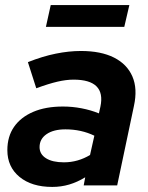

<svg xmlns="http://www.w3.org/2000/svg" viewBox="-20 -731 585 757"><path d="M186 6Q105 6 57 -33.5Q9 -73 9 -139Q9 -193 35.5 -231Q62 -269 111 -290Q160 -311 228 -311Q265 -311 301.5 -304Q338 -297 370 -284L376 -311Q387 -364 360.5 -390.5Q334 -417 270 -417Q241 -417 206.5 -409Q172 -401 123 -383L90 -486Q148 -509 200 -519.5Q252 -530 299 -530Q378 -530 429.5 -504Q481 -478 502 -429.5Q523 -381 508 -313L442 0H310L316 -32Q285 -13 253 -3.5Q221 6 186 6ZM232 -91Q260 -91 286 -98.5Q312 -106 335 -120L352 -196Q300 -221 238 -221Q191 -221 163.5 -202Q136 -183 136 -151Q136 -123 161.5 -107Q187 -91 232 -91ZM161 -625 180 -711H490L470 -625Z"/></svg>

Font: Red Hat Display ExtraBold
Style: Italic
Weight: 800
Italic angle: -12°
Designer: Pentagram, MCKL
Foundry: Pentagram, MCKL
Version: Version 1.023